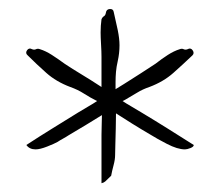

<svg xmlns="http://www.w3.org/2000/svg" viewBox="-20 -746 501 437"><path d="M211 -329V-439Q211 -452 211.5 -463Q212 -474 212 -484Q196 -474 177 -462.5Q158 -451 136 -438Q130 -434 123.5 -430.5Q117 -427 111 -423Q104 -419 87.5 -412.5Q71 -406 61 -406Q47 -406 40 -416Q69 -435 99 -453.5Q129 -472 158 -490Q171 -498 181.5 -504Q192 -510 201 -516Q185 -524 171 -533Q157 -542 140 -548Q108 -560 85.5 -580Q63 -600 43 -620Q37 -625 41.5 -631.5Q46 -638 53 -634Q58 -632 62 -634Q66 -636 71 -634Q84 -630 98 -621Q112 -612 127 -601Q145 -589 165 -577Q185 -565 211 -548V-617Q211 -628 210 -645Q209 -662 209 -672Q209 -680 209.5 -687.5Q210 -695 211 -702Q213 -707 216.5 -709Q220 -711 221 -717Q222 -725 230 -725.5Q238 -726 239 -718Q244 -697 248 -677.5Q252 -658 252 -643Q252 -634 251 -625Q250 -616 248 -607Q245 -594 244 -582.5Q243 -571 243 -559V-543Q245 -544 262.5 -555Q280 -566 301 -579.5Q322 -593 334 -601Q348 -612 362 -621Q376 -630 389 -634Q394 -636 398 -634Q402 -632 407 -634Q414 -638 418.5 -631.5Q423 -625 418 -620Q397 -600 374.5 -580Q352 -560 320 -548Q305 -543 292 -535Q279 -527 265 -519L259 -516Q268 -510 278.5 -504Q289 -498 302 -490Q332 -472 361.5 -453.5Q391 -435 421 -416Q421 -412 413.5 -409Q406 -406 401 -406Q384 -406 360 -418.5Q336 -431 325 -438Q301 -452 281 -464.5Q261 -477 244 -488Q244 -474 243.5 -453.5Q243 -433 242.5 -415.5Q242 -398 242 -393Q242 -383 238.5 -370Q235 -357 233 -346Q223 -336 219.5 -333Q216 -330 211 -329Z"/></svg>

Font: Sankofa Display
Style: Regular
Weight: 400
Designer: Batsirai Madzonga
Foundry: Batsirai Madzonga
Version: Version 1.000; ttfautohint (v1.8.4.7-5d5b)